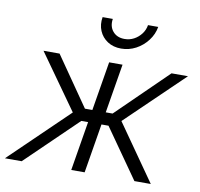

<svg xmlns="http://www.w3.org/2000/svg" viewBox="-98 -843 970 931"><g transform="rotate(10 387.5 -378.0)"><path d="M-14.6 0 271 -275.9 79.1 -545.9H158.2L325.7 -304.2H362.3L402.3 -545.9H468.3L428.2 -304.2H461.9L709.5 -545.9H790.5L510.3 -275.9L703.6 0H623L452.6 -242.7H418L377.9 0H312L352.1 -242.7H318.8L67.9 0ZM447.3 -621.6Q408.7 -621.6 380.6 -639.9Q352.5 -658.2 339.6 -688.7Q326.7 -719.2 333 -756.3H383.3Q377.4 -719.2 397.9 -694.8Q418.5 -670.4 455.6 -670.4Q480.5 -670.4 501.7 -681.6Q522.9 -692.9 537.8 -712.4Q552.7 -731.9 556.6 -756.3H606.9Q600.6 -719.2 577.1 -688.5Q553.7 -657.7 519.8 -639.6Q485.8 -621.6 447.3 -621.6Z"/></g></svg>

Font: Inter Light
Style: Italic
Weight: 300
Italic angle: -9.3988°
Designer: Rasmus Andersson
Foundry: rsms
Version: Version 4.001;git-66647c0bb